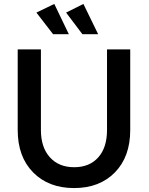

<svg xmlns="http://www.w3.org/2000/svg" viewBox="-20 -951 759 976"><path d="M256 -931 330 -777H250L165 -887ZM404 -931 479 -777H399L316 -887ZM188 -290Q188 -202 233.5 -151.5Q279 -101 357 -101Q435 -101 479.5 -151Q524 -201 524 -290V-700H642V-290Q642 -154 564 -74.5Q486 5 356.5 5Q227 5 148.5 -74.5Q70 -154 70 -290V-700H188Z"/></svg>

Font: Steamflix Grotesk
Style: Regular
Weight: 400
Designer: Julieta Ulanovsky
Foundry: Julieta Ulanovsky
Version: Version 4.000;PS 004.000;hotconv 1.0.88;makeotf.lib2.5.64775